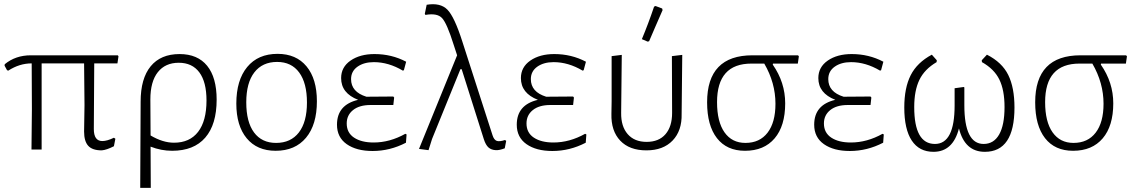

<svg xmlns="http://www.w3.org/2000/svg" viewBox="-20 -722 5485 927"><path d="M132 0 134 -195 133 -416Q74 -416 20 -381L14 -383L2 -405L3 -412Q55 -455 129 -455H549L552 -450L547 -416H435L433 -99Q433 -41 474 -41Q497 -41 530 -57L537 -52L530 -16Q495 2 471 4Q426 4 406 -18Q386 -40 386 -87L388 -215L386 -416H181V0Z M657 185 659 -231Q659 -343 707.5 -402Q756 -461 847 -461Q934 -461 980 -404.5Q1026 -348 1026 -241Q1026 -121 971 -57.5Q916 6 811 6Q758 6 707 -14L708 185ZM706 -242 707 -68Q766 -33 820 -33Q896 -33 936.5 -85.5Q977 -138 977 -237Q977 -326 942.5 -372.5Q908 -419 843 -419Q778 -419 742 -373.5Q706 -328 706 -242Z M1320 -462Q1410 -462 1460 -401.5Q1510 -341 1510 -233Q1510 -120 1457.5 -57Q1405 6 1311 6Q1221 6 1171 -54.5Q1121 -115 1121 -222Q1121 -335 1173.5 -398.5Q1226 -462 1320 -462ZM1318 -423Q1247 -423 1208 -372.5Q1169 -322 1169 -228Q1169 -133 1206.5 -82.5Q1244 -32 1313 -32Q1384 -32 1423 -82.5Q1462 -133 1462 -227Q1462 -321 1424.5 -372Q1387 -423 1318 -423Z M1779 7Q1701 7 1654 -26Q1607 -59 1607 -120Q1607 -216 1709 -240Q1627 -272 1627 -345Q1627 -398 1672.5 -429.5Q1718 -461 1788 -461Q1871 -461 1941 -424L1930 -383L1925 -381Q1856 -422 1785 -422Q1737 -422 1706 -400Q1675 -378 1675 -340Q1675 -278 1749 -255L1879 -256L1883 -251L1879 -215H1769Q1715 -215 1684.5 -190.5Q1654 -166 1654 -126Q1654 -81 1689.5 -57.5Q1725 -34 1784 -34Q1862 -34 1937 -76L1943 -73L1940 -33Q1863 7 1779 7Z M2049 3 2003 -3 2187 -455 2170 -507Q2138 -609 2114.5 -634.5Q2091 -660 2034 -650L2031 -655L2040 -699Q2106 -710 2140 -675.5Q2174 -641 2212 -522L2358 -69Q2365 -47 2378 -42Q2391 -37 2418 -46L2424 -42L2417 -6Q2391 4 2374 3Q2352 2 2338.5 -10Q2325 -22 2316 -50L2209 -388H2203L2066 -51Z M2647 7Q2569 7 2522 -26Q2475 -59 2475 -120Q2475 -216 2577 -240Q2495 -272 2495 -345Q2495 -398 2540.5 -429.5Q2586 -461 2656 -461Q2739 -461 2809 -424L2798 -383L2793 -381Q2724 -422 2653 -422Q2605 -422 2574 -400Q2543 -378 2543 -340Q2543 -278 2617 -255L2747 -256L2751 -251L2747 -215H2637Q2583 -215 2552.5 -190.5Q2522 -166 2522 -126Q2522 -81 2557.5 -57.5Q2593 -34 2652 -34Q2730 -34 2805 -76L2811 -73L2808 -33Q2731 7 2647 7Z M3138 -690 3145 -693 3177 -681 3179 -673Q3166 -643 3143 -590.5Q3120 -538 3114 -523L3107 -521L3079 -533Q3110 -607 3138 -690ZM3101 4Q3019 4 2974.5 -43Q2930 -90 2932 -172L2933 -233V-451L2982 -457L2979 -177Q2978 -112 3010.5 -74.5Q3043 -37 3102 -37Q3161 -37 3193 -74Q3225 -111 3225 -177L3224 -451L3274 -457L3271 -172Q3273 -91 3227.5 -43.5Q3182 4 3101 4Z M3577 6Q3489 6 3441.5 -55Q3394 -116 3394 -228Q3394 -455 3613 -455H3833L3837 -450L3832 -415H3712L3711 -410Q3771 -324 3771 -223Q3771 -114 3720 -54Q3669 6 3577 6ZM3579 -32Q3648 -32 3686 -81.5Q3724 -131 3724 -221Q3724 -322 3670 -415H3608Q3442 -415 3442 -229Q3442 -134 3478 -83Q3514 -32 3579 -32Z M4083 7Q4005 7 3958 -26Q3911 -59 3911 -120Q3911 -216 4013 -240Q3931 -272 3931 -345Q3931 -398 3976.5 -429.5Q4022 -461 4092 -461Q4175 -461 4245 -424L4234 -383L4229 -381Q4160 -422 4089 -422Q4041 -422 4010 -400Q3979 -378 3979 -340Q3979 -278 4053 -255L4183 -256L4187 -251L4183 -215H4073Q4019 -215 3988.5 -190.5Q3958 -166 3958 -126Q3958 -81 3993.5 -57.5Q4029 -34 4088 -34Q4166 -34 4241 -76L4247 -73L4244 -33Q4167 7 4083 7Z M4487 11Q4418 11 4382 -43.5Q4346 -98 4346 -203Q4346 -298 4377 -359Q4408 -420 4479 -458L4503 -431L4502 -422Q4444 -388 4419 -336.5Q4394 -285 4394 -205Q4394 -27 4494 -27Q4589 -27 4589 -213V-296L4633 -302L4636 -300V-214Q4636 -27 4729 -27Q4778 -27 4804 -72.5Q4830 -118 4830 -205Q4830 -287 4805 -338Q4780 -389 4721 -422L4720 -431L4745 -458Q4818 -421 4848 -360Q4878 -299 4878 -203Q4878 11 4735 11Q4638 11 4610 -102Q4581 11 4487 11Z M5161 6Q5073 6 5025.5 -55Q4978 -116 4978 -228Q4978 -455 5197 -455H5417L5421 -450L5416 -415H5296L5295 -410Q5355 -324 5355 -223Q5355 -114 5304 -54Q5253 6 5161 6ZM5163 -32Q5232 -32 5270 -81.5Q5308 -131 5308 -221Q5308 -322 5254 -415H5192Q5026 -415 5026 -229Q5026 -134 5062 -83Q5098 -32 5163 -32Z"/></svg>

Font: Alegreya Sans Light
Style: Regular
Weight: 300
Designer: Juan Pablo del Peral
Foundry: Huerta Tipografica
Version: Version 2.007